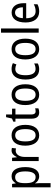

<svg xmlns="http://www.w3.org/2000/svg" viewBox="1396 -2196 1040 3873"><g transform="rotate(-90 1916.5 -260.0)"><path d="M297 -547C232 -547 188 -516 158 -464H153L142 -537H74V240H158V9C158 -13 155 -44 153 -70H158C185 -23 234 10 299 10C412 10 482 -89 482 -269C482 -454 412 -547 297 -547ZM280 -475C361 -475 395 -400 395 -269C395 -137 358 -62 281 -62C192 -62 158 -130 158 -267V-285C159 -414 194 -475 280 -475Z M816 -547C756 -547 713 -503 685 -442H680L670 -537H603V0H687V-283C686 -389 741 -464 810 -464C826 -464 843 -462 858 -457L869 -540C852 -545 833 -547 816 -547Z M1334 -269C1334 -449 1252 -547 1124 -547C987 -547 914 -446 914 -269C914 -97 993 10 1122 10C1259 10 1334 -97 1334 -269ZM1000 -269C1000 -402 1037 -474 1124 -474C1209 -474 1248 -402 1248 -269C1248 -135 1209 -62 1124 -62C1038 -62 1000 -136 1000 -269Z M1607 -62C1564 -62 1543 -91 1543 -150V-469H1661V-537H1543V-658H1489L1462 -539L1398 -512V-469H1459V-143C1459 -32 1509 10 1586 10C1616 10 1647 4 1667 -6V-72C1651 -66 1628 -62 1607 -62Z M2153 -269C2153 -449 2071 -547 1943 -547C1806 -547 1733 -446 1733 -269C1733 -97 1812 10 1941 10C2078 10 2153 -97 2153 -269ZM1819 -269C1819 -402 1856 -474 1943 -474C2028 -474 2067 -402 2067 -269C2067 -135 2028 -62 1943 -62C1857 -62 1819 -136 1819 -269Z M2456 10C2499 10 2540 0 2572 -18V-91C2538 -74 2502 -63 2460 -63C2377 -63 2335 -133 2335 -266C2335 -402 2377 -472 2462 -472C2491 -472 2525 -463 2553 -450L2579 -520C2549 -536 2507 -547 2459 -547C2328 -547 2248 -451 2248 -265C2248 -79 2326 10 2456 10Z M3073 -269C3073 -449 2991 -547 2863 -547C2726 -547 2653 -446 2653 -269C2653 -97 2732 10 2861 10C2998 10 3073 -97 3073 -269ZM2739 -269C2739 -402 2776 -474 2863 -474C2948 -474 2987 -402 2987 -269C2987 -135 2948 -62 2863 -62C2777 -62 2739 -136 2739 -269Z M3278 0V-760H3194V0Z M3600 -546C3474 -546 3399 -444 3399 -265C3399 -99 3475 10 3619 10C3677 10 3721 -1 3766 -24V-99C3719 -74 3678 -62 3626 -62C3535 -62 3487 -126 3484 -252H3788V-307C3788 -446 3722 -546 3600 -546ZM3599 -477C3672 -477 3705 -408 3705 -319H3486C3492 -423 3532 -477 3599 -477Z"/></g></svg>

Font: Noto Sans Oriya Cond
Style: Regular
Weight: 400
Width: 3
Designer: Amélie Bonet and Sol Matas
Foundry: Google LLC
Version: Version 2.006